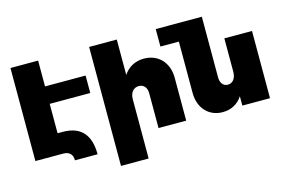

<svg xmlns="http://www.w3.org/2000/svg" viewBox="-115 -1028 2259 1509"><g transform="rotate(-15 1014.5 -273.0)"><path d="M615 -405V-547H285V-757H60V0H285C340 0 362 30 362 75H546C546 -78 479 -166 326 -166H285V-405Z M1091 -557C1019 -557 962 -525 925 -469V-757H700V211H925V-271C925 -324 953 -359 997 -359C1036 -359 1062 -330 1062 -284V0H1287V-349C1287 -475 1206 -557 1091 -557Z M1744 -547V-276C1744 -223 1718 -188 1677 -188C1641 -188 1617 -217 1617 -263V-757H1242V-615H1392V-198C1392 -72 1471 10 1583 10C1653 10 1708 -21 1744 -76V0H1969V-547Z"/></g></svg>

Font: Montserrat arm Black
Style: Regular
Weight: 900
Designer: Julieta Ulanovsky
Foundry: Julieta Ulanovsky
Version: Version 6.000;PS 006.000;hotconv 1.0.88;makeotf.lib2.5.64775